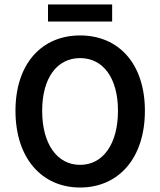

<svg xmlns="http://www.w3.org/2000/svg" viewBox="-20 -824 714 856"><path d="M49 -330C49 -118 167 12 337 12C508 12 626 -118 626 -330C626 -541 508 -666 337 -666C167 -666 49 -541 49 -330ZM168 -330C168 -476 234 -565 337 -565C440 -565 506 -476 506 -330C506 -183 440 -89 337 -89C234 -89 168 -183 168 -330ZM194 -728H480V-804H194Z"/></svg>

Font: DAIFUKU Sans Semibold
Style: Regular
Weight: 600
Designer: Original font ‘Source Sans 3’ : Paul D. Hunt
Foundry: Daifuku
Version: Version 1.000